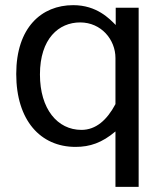

<svg xmlns="http://www.w3.org/2000/svg" viewBox="-20 -560 643 745"><path d="M518 -530H429V-463C405 -487 356 -540 264 -540C141 -540 43 -453 43 -273C43 -93 137 10 273 10C329 10 376 -6 428 -50V165H518ZM296 -56C203 -56 135 -137 135 -271C135 -410 208 -473 291 -473C373 -473 428 -406 428 -335V-156C395 -94 352 -56 296 -56Z"/></svg>

Font: Cheyenne Sans
Style: Regular
Weight: 400
Designer: The Public Sans project authors (U.S. Web Design System), Libre Franklin designed by Pablo Impallari and Rodrigo Fuenzal
Foundry: The Cheyenne Sans Project Authors
Version: Version 2.007